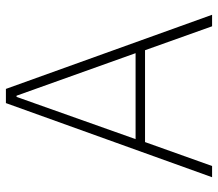

<svg xmlns="http://www.w3.org/2000/svg" viewBox="-64 -674 738 650"><g transform="rotate(-90 305.0 -349.0)"><path d="M580 0 329 -698H281L30 0H68L149 -227H460L541 0ZM450 -259H159L302 -662H306Z"/></g></svg>

Font: IBM Plex Devanagari ExtraLight
Style: Regular
Weight: 200
Designer: Mike Abbink, Paul van der Laan, Pieter van Rosmalen, Erin McLaughlin
Foundry: Bold Monday
Version: Version 1.0